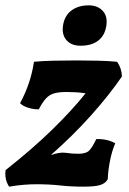

<svg xmlns="http://www.w3.org/2000/svg" viewBox="-31 -689 481 718"><path d="M3 9Q-15 -19 -10 -53Q88 -130 163 -203Q238 -276 289 -340Q270 -343 253 -344Q236 -345 219 -345Q190 -345 172 -340Q154 -335 141 -321Q128 -307 114 -280Q94 -280 74.5 -286Q55 -292 44 -303Q64 -340 77 -378.5Q90 -417 96 -458Q126 -461 167.5 -462Q209 -463 254 -463Q298 -463 337 -462Q376 -461 407 -458Q424 -434 425 -403Q377 -333 309 -257Q241 -181 159 -109Q193 -121 215.5 -117.5Q238 -114 262 -114Q291 -114 303 -126.5Q315 -139 329 -169Q371 -170 400 -153Q388 -126 380.5 -88.5Q373 -51 372 -19Q364 -4 345 2.5Q326 9 281 9Q233 9 193.5 4.5Q154 0 105 0Q83 0 58 2Q33 4 3 9ZM270 -518Q235 -518 217 -539.5Q199 -561 205 -596Q211 -631 236.5 -650Q262 -669 301 -669Q335 -669 354 -647.5Q373 -626 366 -589Q360 -555 335.5 -536.5Q311 -518 270 -518Z"/></svg>

Font: Vollkorn
Style: Bold Italic
Weight: 700
Italic angle: -11°
Designer: Friedrich Althausen
Foundry: Friedrich Althausen
Version: Version 5.000; ttfautohint (v1.8.3)